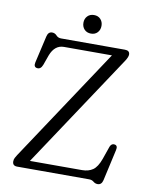

<svg xmlns="http://www.w3.org/2000/svg" viewBox="-94 -918 782 1004"><g transform="rotate(10 297.0 -416.0)"><path d="M525 -644 125 -41H401.5Q436 -41 459 -57Q482 -73 498 -117.5L522 -186.5Q530 -205.5 546.5 -202.5Q564.5 -199.5 558.5 -174.5L521.5 -9Q515.5 17 494.5 17Q481.5 17 471.5 8.5Q461.5 0 447 0H64.5Q39.5 0 39.5 -23.5Q39.5 -34 44 -42.5Q48.5 -51 54 -59.5L451.5 -659H197Q148 -659 126 -602L106.5 -547.5Q96.5 -522 76.5 -525.5Q58 -528.5 63.5 -553.5L96.5 -697Q102.5 -722.5 123 -722.5Q138 -722.5 148 -711.2Q158 -700 174 -700H513Q539 -700 539 -678.5Q539 -665.5 525 -644ZM323.5 -752Q301.5 -752 288.2 -766Q275 -780 275 -801.5Q275 -822.5 288.2 -836.5Q301.5 -850.5 323.5 -850.5Q345 -850.5 358 -836.5Q371 -822.5 371 -801.5Q371 -780 358 -766Q345 -752 323.5 -752Z"/></g></svg>

Font: Fraunces 72pt S100 Light
Style: Regular
Weight: 300
Version: Version 1.000; ttfautohint (v1.8.3)